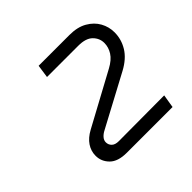

<svg xmlns="http://www.w3.org/2000/svg" viewBox="-117 -819 665 665"><g transform="rotate(-45 215.5 -486.5)"><path d="M152 -272Q109 -272 88.5 -292.5Q68 -313 68 -341Q68 -364 81 -383.5Q94 -403 120 -417L314 -522Q342 -537 354 -556Q366 -575 366 -596Q366 -619 349 -636Q332 -653 295 -653H142L149 -701H300Q339 -701 365 -686Q391 -671 404 -647.5Q417 -624 417 -597Q417 -563 399 -533.5Q381 -504 342 -483L153 -382Q141 -376 133.5 -367.5Q126 -359 126 -349Q126 -337 134.5 -328.5Q143 -320 161 -320L384 -321L376 -272Z"/></g></svg>

Font: MuseoModerno Thin Light
Style: Italic
Weight: 300
Italic angle: -9°
Version: Version 1.003